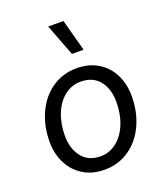

<svg xmlns="http://www.w3.org/2000/svg" viewBox="-139 -844 813 947"><g transform="rotate(-20 267.0 -370.5)"><path d="M226 -750H306L351 -583H290ZM38 -212Q38 -297 70 -365Q102 -433 158.5 -471Q215 -509 286 -509Q351 -509 398.5 -480Q446 -451 471 -400.5Q496 -350 496 -289Q496 -203 464 -135Q432 -67 375.5 -29Q319 9 248 9Q183 9 135.5 -20.5Q88 -50 63 -100.5Q38 -151 38 -212ZM415 -286Q415 -354 381 -397Q347 -440 282 -440Q236 -440 198.5 -411Q161 -382 140 -330.5Q119 -279 119 -215Q119 -148 153 -104Q187 -60 252 -60Q298 -60 335.5 -89.5Q373 -119 394 -170.5Q415 -222 415 -286Z"/></g></svg>

Font: CBA Beacon Sans
Style: Italic
Weight: 400
Italic angle: -13°
Designer: Wei Huang
Foundry: Wei Huang
Version: Version 1.002